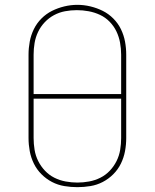

<svg xmlns="http://www.w3.org/2000/svg" viewBox="-20 -766 640 794"><path d="M300 8Q273 8 246 3.5Q219 -1 195 -13.5Q171 -26 151.5 -45.5Q132 -65 120 -89.5Q108 -114 103 -141Q98 -168 98 -195V-540Q98 -567 103 -594Q108 -621 120 -645.5Q132 -670 151.5 -689.5Q171 -709 195 -721Q219 -733 246 -739.5Q273 -746 300 -746Q327 -746 354 -739.5Q381 -733 405 -721Q429 -709 448.5 -689.5Q468 -670 480 -645.5Q492 -621 497 -594Q502 -567 502 -540V-195Q502 -168 497 -141Q492 -114 480 -89.5Q468 -65 448.5 -45.5Q429 -26 405 -13.5Q381 -1 354 3.5Q327 8 300 8ZM481 -377V-540Q481 -565 476.5 -589.5Q472 -614 461.5 -636Q451 -658 433.5 -676Q416 -694 393.5 -704.5Q371 -715 346.5 -719.5Q322 -724 298 -724Q273 -724 249 -719.5Q225 -715 203.5 -703.5Q182 -692 165 -674Q148 -656 137.5 -634Q127 -612 123 -588Q119 -564 119 -540V-377ZM300 -11Q324 -11 348.5 -15.5Q373 -20 395 -31Q417 -42 434 -60Q451 -78 462 -100Q473 -122 477 -146.5Q481 -171 481 -195V-358H119V-195Q119 -171 123 -146.5Q127 -122 138 -100Q149 -78 166 -60Q183 -42 205 -31Q227 -20 251.5 -15.5Q276 -11 300 -11Z"/></svg>

Font: Iosevka Slab Thin Extended
Style: Regular
Weight: 100
Width: 7
Monospace: yes
Designer: Belleve Invis
Foundry: Belleve Invis
Version: Version 11.1.1; ttfautohint (v1.8.3)